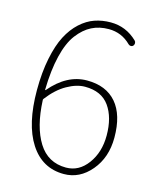

<svg xmlns="http://www.w3.org/2000/svg" viewBox="-113 -818 747 910"><g transform="rotate(15 260.5 -363.0)"><path d="M289.1 -19.5Q352.5 -19.5 394.5 -76.7Q436.5 -133.8 436.5 -215.8Q436.5 -304.7 397.9 -358.9Q359.4 -413.1 278.3 -413.1Q237.3 -413.1 190.4 -386.7Q143.6 -360.4 102.5 -306.6Q99.6 -302.7 100.6 -298.8Q106.4 -169.9 153.3 -94.7Q200.2 -19.5 289.1 -19.5ZM448.2 -685.5Q453.1 -680.7 453.1 -673.3Q453.1 -666 448.2 -660.2Q443.4 -655.3 436.5 -655.8Q429.7 -656.2 424.8 -661.1Q379.9 -706.1 316.4 -706.1Q270.5 -706.1 233.4 -687.5Q196.3 -668.9 165.5 -628.4Q134.8 -587.9 117.7 -517.1Q100.6 -446.3 98.6 -350.6Q98.6 -349.6 100.1 -349.1Q101.6 -348.6 101.6 -349.6Q181.6 -444.3 280.3 -444.3Q374 -444.3 424.3 -385.7Q474.6 -327.1 474.6 -215.8Q474.6 -118.2 419.4 -52.7Q364.3 12.7 287.1 12.7Q180.7 12.7 121.1 -79.6Q61.5 -171.9 61.5 -338.9Q61.5 -425.8 75.7 -495.1Q89.8 -564.5 113.3 -609.4Q136.7 -654.3 169.4 -684.1Q202.1 -713.9 238.8 -726.6Q275.4 -739.3 317.4 -739.3Q392.6 -739.3 448.2 -685.5Z"/></g></svg>

Font: Gen Jyuu Gothic ExtraLight
Style: Regular
Weight: 100
Designer: [Source Han Sans]
Ryoko NISHIZUKA  (kana & ideographs); Paul D. Hunt (Latin, Greek & Cyrillic); Wenlong ZHANG  (bopomofo
Version: Version 1.002.20150607